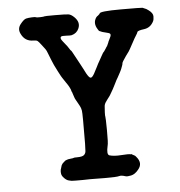

<svg xmlns="http://www.w3.org/2000/svg" viewBox="-46 -612 640 681"><g transform="rotate(-5 273.5 -272.0)"><path d="M156 -42 166 -51Q166 -51 166.5 -51Q167 -51 171 -53Q175 -55 185.5 -56Q196 -57 196.5 -58Q197 -59 209 -59Q228 -59 234 -65Q240 -71 240 -79.5Q240 -88 241 -105Q242 -212 240 -222.5Q238 -233 234.5 -239Q231 -245 228.5 -250Q226 -255 224 -258Q218 -268 217 -272.5Q216 -277 214 -281.5Q212 -286 212 -287.5Q212 -289 210.5 -291.5Q209 -294 209 -294.5Q209 -295 208.5 -297Q208 -299 207.5 -300.5Q207 -302 203.5 -309Q200 -316 192.5 -326.5Q185 -337 183.5 -340Q182 -343 180.5 -344.5Q179 -346 167.5 -368Q156 -390 155.5 -392Q155 -394 152.5 -399Q150 -404 149.5 -406Q149 -408 146 -414.5Q143 -421 138.5 -433.5Q134 -446 130.5 -450.5Q127 -455 118 -467Q109 -479 105 -482Q101 -485 90 -485Q60 -485 47 -513Q38 -531 50.5 -547Q63 -563 71.5 -565Q80 -567 92.5 -567.5Q105 -568 107 -566.5Q109 -565 122.5 -565.5Q136 -566 136 -567Q136 -568 174.5 -568Q213 -568 222.5 -566.5Q232 -565 243 -554Q262 -535 253 -514Q246 -497 227 -492Q223 -491 207.5 -492Q192 -493 189 -490Q184 -485 193 -474Q202 -463 204.5 -459.5Q207 -456 208.5 -454.5Q210 -453 214.5 -445.5Q219 -438 220 -438Q221 -438 224.5 -431.5Q228 -425 230.5 -420.5Q233 -416 239.5 -404Q246 -392 249.5 -385.5Q253 -379 253.5 -378Q254 -377 258 -369.5Q262 -362 267 -352Q276 -336 281.5 -336Q287 -336 294.5 -349.5Q302 -363 306 -371.5Q310 -380 312 -383.5Q314 -387 316 -390.5Q318 -394 326 -408.5Q334 -423 335 -423Q336 -423 339 -428Q342 -433 343 -434Q344 -435 345.5 -438Q347 -441 348 -441.5Q349 -442 349 -443L354 -454Q354 -456 359.5 -466.5Q365 -477 365 -480.5Q365 -484 363 -486Q361 -488 348 -491Q335 -494 331.5 -496Q328 -498 326.5 -498Q325 -498 321 -505Q306 -528 320 -548Q323 -551 323 -551Q323 -551 326 -553Q333 -559 333 -560Q333 -568 409 -568Q485 -568 486 -567Q487 -566 493 -564Q499 -562 499 -561.5Q499 -561 507 -556Q522 -545 522 -533.5Q522 -522 519 -516Q508 -494 485 -491Q462 -488 460.5 -483Q459 -478 454.5 -471.5Q450 -465 438 -442.5Q426 -420 423 -416Q420 -412 418.5 -410Q417 -408 412 -401Q398 -381 398 -377.5Q398 -374 396 -369Q394 -364 392.5 -359.5Q391 -355 386 -345.5Q381 -336 376.5 -328Q372 -320 371.5 -319.5Q371 -319 364.5 -305.5Q358 -292 356 -289Q354 -286 348.5 -276Q343 -266 340 -262.5Q337 -259 335 -256Q333 -253 330 -249Q323 -240 322 -232Q321 -224 320.5 -209.5Q320 -195 321 -193.5Q322 -192 322.5 -145.5Q323 -99 320 -90Q313 -60 323 -56Q339 -51 365.5 -53Q392 -55 399 -53H400V-54Q401 -54 406.5 -50.5Q412 -47 413 -47Q414 -47 418 -42Q439 -18 420 4Q408 19 394 22Q380 25 374 23Q359 18 351.5 20.5Q344 23 300 23Q256 23 253 22.5Q250 22 245.5 22.5Q241 23 222 23Q203 23 197 23Q183 23 182 22.5Q181 22 173 20.5Q165 19 156.5 10.5Q148 2 147 -5.5Q146 -13 146.5 -15Q147 -17 147 -19.5Q147 -22 147.5 -22Q148 -22 148 -23Q150 -31 151 -33Q152 -35 152 -36Z"/></g></svg>

Font: Jackwrite
Style: Regular
Weight: 400
Version: Version 1.0d1e1